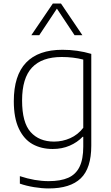

<svg xmlns="http://www.w3.org/2000/svg" viewBox="-20 -828 622 1078"><path d="M91.5 203V161Q176 189 253 189Q320.5 189 363 170.2Q405.5 151.5 426.5 108.8Q447.5 66 447.5 -5V-60H444Q414 -28.5 371 -10Q328 8.5 276 8.5Q212 8.5 163.2 -18.5Q114.5 -45.5 86 -105.5Q57.5 -165.5 57.5 -259.5Q57.5 -404.5 126.5 -476.5Q195.5 -548.5 330.5 -548.5Q415 -548.5 492.5 -525.5V-10Q492.5 116.5 433.5 173.2Q374.5 230 253.5 230Q215.5 230 171.2 222.8Q127 215.5 91.5 203ZM447.5 -110.5V-493.5Q391.5 -508 326.5 -508Q215.5 -508 159.8 -448.8Q104 -389.5 104 -264Q104 -140 152 -86.5Q200 -33 283.5 -33Q331 -33 374.2 -52.2Q417.5 -71.5 447.5 -110.5ZM442.5 -630.5H398.5L299.5 -779.5L200.5 -630.5H156L276.5 -808H322.5Z"/></svg>

Font: Encode Sans Semi Expanded ExLight
Style: Regular
Weight: 275
Width: 6
Designer: Multiple Designers
Foundry: Impallari Type
Version: Version 2.000